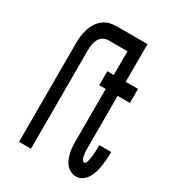

<svg xmlns="http://www.w3.org/2000/svg" viewBox="-180 -838 859 948"><g transform="rotate(30 250.0 -363.5)"><path d="M72 0V-563Q72 -583 74.5 -603.5Q77 -624 83 -643.5Q89 -663 100 -680.5Q111 -698 127 -711Q143 -724 162.5 -729.5Q182 -735 203 -735H346V-655H203Q187 -655 173.5 -646.5Q160 -638 152.5 -624Q145 -610 142.5 -594.5Q140 -579 140 -563V0ZM401 8Q385 8 370 1Q355 -6 344.5 -18.5Q334 -31 328 -46Q322 -61 318 -76.5Q314 -92 313 -108.5Q312 -125 312 -141V-440H275V-520H312V-735H380V-520H450V-440H380V-141Q380 -134 380 -128Q380 -122 381 -115.5Q382 -109 383 -102.5Q384 -96 385.5 -90Q387 -84 391 -78Q395 -72 401 -72Q407 -72 410 -77.5Q413 -83 414.5 -88.5Q416 -94 417 -99.5Q418 -105 419 -110.5Q420 -116 420.5 -121.5Q421 -127 421.5 -133Q422 -139 422.5 -144.5Q423 -150 423 -155.5Q423 -161 423 -167Q423 -173 423 -178V-184H491V-175Q491 -156 489.5 -137.5Q488 -119 485 -100.5Q482 -82 476.5 -64Q471 -46 461 -30Q451 -14 435.5 -3Q420 8 401 8Z"/></g></svg>

Font: Iosevka Fixed Medium
Style: Regular
Weight: 500
Monospace: yes
Designer: Belleve Invis
Foundry: Belleve Invis
Version: Version 32.3.0